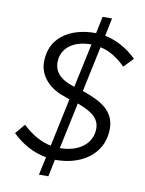

<svg xmlns="http://www.w3.org/2000/svg" viewBox="-91 -831 726 962"><g transform="rotate(10 271.5 -350.0)"><path d="M175 67 195 -25Q100 -41 21 -117L63 -167Q98 -134 134 -114Q170 -94 208 -86L260 -331L216 -347Q163 -368 132.5 -407Q102 -446 102 -493Q102 -582 165 -631.5Q228 -681 334 -681L352 -767H400L381 -676Q425 -667 466.5 -644.5Q508 -622 543 -587L497 -539Q468 -568 435.5 -588Q403 -608 368 -615L319 -384L356 -370Q423 -344 454 -308Q485 -272 485 -222Q485 -160 454 -114.5Q423 -69 368 -44.5Q313 -20 241 -20L223 67ZM273 -397 321 -621Q251 -621 210 -589Q169 -557 169 -502Q169 -471 188 -447Q207 -423 243 -408ZM255 -82Q303 -82 340 -98Q377 -114 397.5 -143Q418 -172 418 -210Q418 -243 396 -266.5Q374 -290 327 -309L305 -318Z"/></g></svg>

Font: Red Hat Text
Style: Italic
Weight: 300
Italic angle: -12°
Designer: Pentagram, MCKL
Foundry: Pentagram, MCKL
Version: Version 1.023